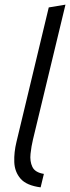

<svg xmlns="http://www.w3.org/2000/svg" viewBox="-20 -796 302 827"><path d="M155 11Q94 3 68.5 -26.5Q43 -56 41.5 -98Q40 -140 51 -185L190 -764L262 -776L122 -195Q115 -166 111.5 -133.5Q108 -101 119.5 -77Q131 -53 169 -47Z"/></svg>

Font: Ubuntu Sans Condensed
Style: Italic
Weight: 400
Width: 3
Italic angle: -13.5°
Designer: Dalton Maag Ltd
Foundry: Dalton Maag Ltd
Version: Version 1.006; ttfautohint (v1.8.4.7-5d5b)